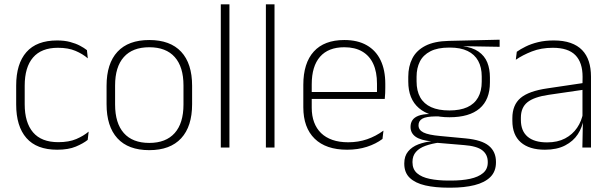

<svg xmlns="http://www.w3.org/2000/svg" viewBox="-20 -684 2828 890"><path d="M245 10Q150 10 102.5 -44.2Q55 -98.5 55 -199.5V-287.5Q55 -388.5 102.5 -442.5Q150 -496.5 245 -496.5Q278.5 -496.5 304.8 -489.5Q331 -482.5 350.5 -472.2Q370 -462 383 -451.5L387 -413.5Q363.5 -434 330 -448.2Q296.5 -462.5 248.5 -462.5Q172 -462.5 133.2 -417.5Q94.5 -372.5 94.5 -287V-200.5Q94.5 -116 133.2 -70.5Q172 -25 250 -25Q299.5 -25 333.5 -39.5Q367.5 -54 391 -74L386.5 -35.5Q366 -19 331.5 -4.5Q297 10 245 10Z M672 12Q574.5 12 524.2 -43Q474 -98 474 -201V-286.5Q474 -389.5 524.5 -444Q575 -498.5 672 -498.5Q769 -498.5 819.8 -444Q870.5 -389.5 870.5 -286.5V-201Q870.5 -98 819.8 -43Q769 12 672 12ZM672 -21.5Q749 -21.5 789.8 -67.2Q830.5 -113 830.5 -199.5V-288Q830.5 -374 790 -419.5Q749.5 -465 672 -465Q594.5 -465 554 -419.5Q513.5 -374 513.5 -288V-199.5Q513.5 -113 554 -67.2Q594.5 -21.5 672 -21.5Z M1003.5 0V-664H1043.5V0Z M1212.5 0V-664H1252.5V0Z M1589 10Q1491 10 1438.5 -41.2Q1386 -92.5 1386 -187V-290.5Q1386 -391.5 1434.5 -445Q1483 -498.5 1576 -498.5Q1638 -498.5 1680.2 -474.2Q1722.5 -450 1744.2 -404.8Q1766 -359.5 1766 -295.5V-278Q1766 -265.5 1765.5 -252.8Q1765 -240 1763.5 -225.5H1727Q1727.5 -245.5 1727.5 -263.2Q1727.5 -281 1727.5 -296Q1727.5 -350.5 1710.2 -388Q1693 -425.5 1659.2 -445.2Q1625.5 -465 1576 -465Q1502 -465 1463.5 -421Q1425 -377 1425 -293V-245V-239V-184.5Q1425 -147 1436 -117.5Q1447 -88 1468.2 -67.2Q1489.5 -46.5 1521 -35.5Q1552.5 -24.5 1594 -24.5Q1641 -24.5 1681.5 -38.5Q1722 -52.5 1757.5 -78.5L1753 -40Q1722.5 -17 1680.8 -3.5Q1639 10 1589 10ZM1406 -225.5V-257.5H1753.5V-225.5Z M2063.5 -140.5Q1971.5 -140.5 1922 -182.8Q1872.5 -225 1872.5 -306V-328Q1872.5 -376.5 1891.5 -413.5Q1910.5 -450.5 1952 -471.8Q1993.5 -493 2060 -494.5L2296 -500V-467L2122.5 -470V-470.5Q2170 -464.5 2198.2 -444.8Q2226.5 -425 2238.8 -394.5Q2251 -364 2251 -325V-302Q2251 -222 2203.2 -181.2Q2155.5 -140.5 2063.5 -140.5ZM2060.5 153H2070Q2121 153 2159.2 144.8Q2197.5 136.5 2219.2 118.2Q2241 100 2241 69V67Q2241 32.5 2215.8 12.8Q2190.5 -7 2131 -11.5L2000 -22.5L2018.5 -23.5Q1981 -18.5 1952.5 -8.2Q1924 2 1908 20.2Q1892 38.5 1892 66.5V68Q1892 100.5 1913.2 119Q1934.5 137.5 1972.5 145.2Q2010.5 153 2060.5 153ZM2059 186Q1997.5 186 1951.5 175.5Q1905.5 165 1879.8 140.8Q1854 116.5 1854 75V73Q1854 39.5 1871.8 18Q1889.5 -3.5 1919 -14.8Q1948.5 -26 1983.5 -29.5L1982.5 -28.5Q1930 -33.5 1906.5 -50.2Q1883 -67 1883 -95.5V-96Q1883 -114 1891.8 -127Q1900.5 -140 1920 -147.5Q1939.5 -155 1970.5 -155.5V-163L2038.5 -144L2000 -144.5Q1955 -144 1937.5 -133.8Q1920 -123.5 1920 -103.5V-103Q1920 -81.5 1942.8 -70Q1965.5 -58.5 2021.5 -53.5L2138 -42.5Q2213 -35.5 2246 -8.2Q2279 19 2279 66.5V69Q2279 111 2252.8 136.8Q2226.5 162.5 2179.5 174.2Q2132.5 186 2069.5 186ZM2063 -172Q2112.5 -172 2145.8 -187Q2179 -202 2196 -232Q2213 -262 2213 -305.5V-329.5Q2213 -372 2196.5 -402Q2180 -432 2147.2 -447.8Q2114.5 -463.5 2066 -463.5H2062Q2008.5 -463.5 1975 -446.2Q1941.5 -429 1926.2 -398.5Q1911 -368 1911 -328.5V-307Q1911 -262.5 1928 -232.5Q1945 -202.5 1978.8 -187.2Q2012.5 -172 2063 -172Z M2679.5 0 2682 -125 2680 -131.5V-290L2680.5 -328Q2680.5 -394.5 2647 -428.5Q2613.5 -462.5 2542.5 -462.5Q2488.5 -462.5 2445.2 -445.5Q2402 -428.5 2371 -407L2375.5 -444Q2392 -456 2416.8 -468.2Q2441.5 -480.5 2474 -488.5Q2506.5 -496.5 2547 -496.5Q2592 -496.5 2624.8 -485Q2657.5 -473.5 2678.5 -451.8Q2699.5 -430 2709.5 -399Q2719.5 -368 2719.5 -328.5V0ZM2506 10Q2433.5 10 2394.2 -24.2Q2355 -58.5 2355 -124V-136.5Q2355 -197.5 2393 -229.8Q2431 -262 2518 -274.5L2689.5 -300L2691.5 -269L2523.5 -244.5Q2455 -234.5 2424.8 -210Q2394.5 -185.5 2394.5 -138.5V-128Q2394.5 -77 2425.5 -50.5Q2456.5 -24 2516 -24Q2564.5 -24 2599.2 -42.2Q2634 -60.5 2655.2 -91.8Q2676.5 -123 2683 -162L2693.5 -131H2684.5Q2679.5 -94 2658.5 -61.8Q2637.5 -29.5 2599.5 -9.8Q2561.5 10 2506 10Z"/></svg>

Font: Anek Odia ExtraLight
Style: Regular
Weight: 250
Designer: Yesha Goshar & Mahesh Sahu (Odia), Yesha Goshar (Latin)
Foundry: Ek Type
Version: Version 1.003